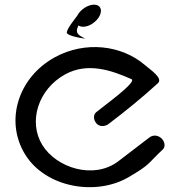

<svg xmlns="http://www.w3.org/2000/svg" viewBox="-20 -782 748 804"><path d="M662.4 -156.8C673.8 -167.3 670.4 -191.6 653.4 -205C636.4 -218.4 617.7 -215.6 605.4 -206.2L475.8 -107C372.9 -28.3 215.7 -78.9 156.8 -175.5C97.8 -272.1 139 -408.4 253.6 -471C346.6 -521.7 445.8 -488.4 530.7 -450.4C555.7 -439.2 411.2 -336 382.7 -312C370.8 -302 369.9 -282 383.5 -265.6C397.1 -249.1 420.9 -252.8 433.4 -262C505.2 -316.2 574.6 -372.8 640.7 -433C665 -454 609.8 -489.8 587.8 -508.8C489.4 -593.9 336.1 -611.3 210 -542.4C55.6 -458.1 -0.7 -276 84.7 -136.1C170.1 3.7 381.7 40.4 519.4 -40.6C613 -95.6 596.1 -95 662.4 -156.8ZM397.4 -716.2C409.7 -741.2 400.4 -762.5 373.9 -762.5C347.5 -762.5 315.8 -741.2 303.5 -716.2C288.2 -695.8 261.2 -662.5 259.7 -646.2C258.2 -635 301.9 -624.6 336.7 -620C313.6 -633.5 290.4 -639.5 308.5 -675.6C313.5 -672 320.1 -670 328.3 -670C354.7 -670 385 -691.2 397.4 -716.2Z"/></svg>

Font: Hi.
Style: Tall Regular
Weight: 400
Designer: Mew Too, Robert Jablonski
Foundry: Cannot Into Space Fonts
Version: Version 1.996